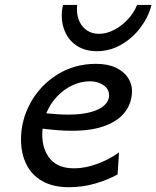

<svg xmlns="http://www.w3.org/2000/svg" viewBox="-20 -762 646 794"><path d="M265.1 12.2Q199.7 12.2 155.3 -12.9Q110.8 -38.1 88.9 -82.8Q66.9 -127.4 66.9 -185.5Q66.9 -266.1 106.9 -338.1Q147 -410.2 217.8 -454.1Q288.6 -498 377 -498Q426.3 -498 460 -481.7Q493.7 -465.3 509.8 -439.7Q525.9 -414.1 525.9 -386.2Q525.9 -339.8 499.8 -302.5Q473.6 -265.1 418.2 -243.2Q362.8 -221.2 277.8 -221.2Q225.1 -221.2 156.2 -230Q154.8 -218.3 154.8 -205.1Q154.8 -143.6 187.5 -104.7Q220.2 -65.9 286.6 -65.9Q331.1 -65.9 380.6 -83.7Q430.2 -101.6 472.2 -131.8L466.3 -40.5Q422.9 -17.1 371.6 -2.4Q320.3 12.2 265.1 12.2ZM263.2 -288.1Q316.9 -288.1 354.7 -298.3Q392.6 -308.6 411.9 -326.7Q431.2 -344.7 431.2 -367.7Q431.2 -393.1 408.4 -409.4Q385.7 -425.8 351.6 -425.8Q315.4 -425.8 280 -409.4Q244.6 -393.1 216.1 -363Q187.5 -333 171.4 -293.5Q219.7 -288.1 263.2 -288.1ZM380.9 -550.3Q334.5 -550.3 301.8 -570.3Q269 -590.3 252.2 -623.8Q235.4 -657.2 235.4 -696.8Q235.4 -720.7 240.7 -741.7H299.3Q298.3 -735.4 298.3 -723.1Q298.3 -694.8 309.3 -671.9Q320.3 -648.9 340.8 -635.5Q361.3 -622.1 389.2 -622.1Q420.4 -622.1 451.9 -638.4Q483.4 -654.8 508.8 -682.1Q534.2 -709.5 546.9 -741.7H606.4Q594.7 -693.8 562.3 -649.7Q529.8 -605.5 482.4 -577.9Q435.1 -550.3 380.9 -550.3Z"/></svg>

Font: Lesson One
Style: Italic
Weight: 400
Italic angle: -14°
Designer: But Ko, Victor Gaultney, Annie Olsen, Julie Remington, Don Collingsworth, Eric Hays, Becca Hirsbrunner
Version: Version 1.100